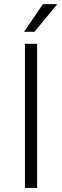

<svg xmlns="http://www.w3.org/2000/svg" viewBox="-20 -927 306 947"><path d="M163.1 0H103V-710.9H163.1ZM191.9 -906.7H262.7L149.9 -770H98.6Z"/></svg>

Font: SteelSelectRoboto
Style: Regular
Weight: 300
Designer: Google
Version: Version 2.137; 2017